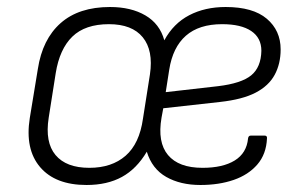

<svg xmlns="http://www.w3.org/2000/svg" viewBox="-20 -516 864 548"><path d="M227 12Q138 12 94.5 -39Q51 -90 65 -179L88 -319Q101 -404 153 -450Q205 -496 294 -496Q354 -496 395 -472Q436 -448 449 -401Q475 -449 520 -472.5Q565 -496 624 -496Q702 -496 741.5 -462.5Q781 -429 781 -375Q781 -334 764 -302.5Q747 -271 709.5 -251.5Q672 -232 608 -225L446 -207L441 -180Q429 -110 459.5 -73.5Q490 -37 558 -37Q616 -37 650 -58Q684 -79 688 -121Q689 -129 696 -129H735Q743 -129 742 -121Q740 -76 714.5 -46.5Q689 -17 647 -2.5Q605 12 552 12Q495 12 454.5 -11Q414 -34 399 -83Q370 -34 328 -11Q286 12 227 12ZM235 -37Q299 -37 338.5 -71.5Q378 -106 388 -177L408 -304Q418 -372 387.5 -409.5Q357 -447 291 -447Q223 -447 186.5 -411.5Q150 -376 139 -307L119 -180Q108 -110 138.5 -73.5Q169 -37 235 -37ZM453 -253 602 -270Q669 -278 697 -301Q725 -324 726 -371Q726 -408 697 -427.5Q668 -447 614 -447Q548 -447 510.5 -414Q473 -381 463 -317Z"/></svg>

Font: Sofia Sans Light
Style: Italic
Weight: 300
Italic angle: -9°
Version: Version 4.100-B